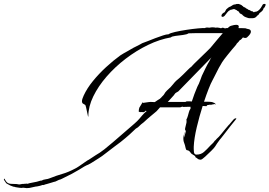

<svg xmlns="http://www.w3.org/2000/svg" viewBox="-427 -776 1391 991"><path d="M-289 195 -306 193H-309Q-313 195 -327.5 193Q-342 191 -347 190L-353 188H-354Q-356 188 -358 187.5Q-360 187 -362 186Q-369 184 -375 181Q-381 178 -386 175L-396 169Q-397 165 -402.5 158.5Q-408 152 -407 148L-403 146L-402 150Q-399 154 -396.5 158.5Q-394 163 -390 166Q-381 173 -367 173Q-353 173 -340 174Q-332 176 -326 176L-310 173L-308 174Q-305 172 -297 172.5Q-289 173 -288 171Q-286 173 -286 173Q-275 169 -262 167Q-249 165 -237 162Q-231 161 -225 158.5Q-219 156 -212 156Q-204 151 -191.5 149.5Q-179 148 -170 144Q-135 130 -105 121.5Q-75 113 -41 95Q-34 92 -19 82Q-4 72 10.5 61.5Q25 51 32 48Q55 32 67 25Q79 18 88 12Q97 6 112 -5.5Q127 -17 156 -42L267 -138Q283 -152 291.5 -162Q300 -172 308 -181.5Q316 -191 330 -203H328Q327 -203 327 -204Q327 -205 326 -205Q325 -205 321 -201Q317 -197 315 -197Q314 -197 305.5 -197.5Q297 -198 296 -197L289 -200Q289 -210 292 -220L309 -248Q311 -247 311 -246Q311 -245 312 -245Q314 -245 322.5 -246.5Q331 -248 340 -249Q349 -250 350 -250Q352 -250 360 -249.5Q368 -249 371 -249H372Q379 -254 385 -258Q391 -262 398 -266Q401 -268 404.5 -272Q408 -276 409 -277Q419 -286 422 -292.5Q425 -299 435 -309Q455 -326 467.5 -342.5Q480 -359 501 -375Q505 -378 518 -391Q531 -404 544 -417Q557 -430 559 -430Q561 -433 575.5 -447.5Q590 -462 608.5 -479.5Q627 -497 641.5 -511.5Q656 -526 659 -529Q668 -540 676.5 -550Q685 -560 694 -571L723 -605H629Q607 -605 585 -605Q563 -605 546 -604Q538 -598 517 -595.5Q496 -593 477.5 -590.5Q459 -588 455 -583Q397 -573 337 -544Q277 -515 222 -473Q167 -431 123.5 -381Q80 -331 54.5 -278.5Q29 -226 29 -177Q29 -169 27 -176.5Q25 -184 22.5 -197.5Q20 -211 17 -223Q14 -235 12 -235L0 -242Q-4 -246 -4 -253Q-4 -260 -1 -268Q2 -276 5 -283Q22 -320 52.5 -357.5Q83 -395 120.5 -429.5Q158 -464 194 -490Q211 -501 228 -510Q245 -519 261 -529Q263 -530 274 -535.5Q285 -541 295.5 -546.5Q306 -552 307 -553Q317 -556 335 -563.5Q353 -571 374.5 -579Q396 -587 414 -593Q432 -599 442 -599H443Q450 -605 476.5 -611Q503 -617 535.5 -622Q568 -627 595.5 -629.5Q623 -632 631 -631L632 -632Q636 -634 643 -634Q651 -634 654 -633Q659 -634 662 -634.5Q665 -635 669 -635Q674 -635 678.5 -634.5Q683 -634 687 -633Q689 -634 693 -634Q699 -634 704.5 -632.5Q710 -631 714 -630Q719 -633 722 -633Q727 -633 735 -629Q737 -631 742 -631H748Q753 -636 757.5 -639Q762 -642 766 -643Q783 -648 792 -648Q810 -648 804 -631Q818 -631 832 -630.5Q846 -630 845 -628Q845 -628 856.5 -625.5Q868 -623 868 -612Q868 -607 863.5 -600Q859 -593 848 -583Q844 -580 839 -580Q833 -580 827 -583Q823 -579 819.5 -574.5Q816 -570 811 -569Q810 -567 803.5 -559.5Q797 -552 795 -551Q794 -547 784.5 -536.5Q775 -526 771 -521Q761 -509 744.5 -488.5Q728 -468 719 -454Q717 -451 715 -447Q713 -443 711 -440Q709 -438 703 -426.5Q697 -415 690 -401Q683 -387 677 -375.5Q671 -364 670 -362Q661 -346 649.5 -316.5Q638 -287 626 -251H642Q649 -251 656.5 -250.5Q664 -250 669 -249Q670 -249 670.5 -248Q671 -247 672 -247Q677 -247 683 -242Q689 -237 684 -237Q683 -237 683 -238Q683 -239 681 -239Q679 -239 674 -237.5Q669 -236 664 -236L662 -233Q661 -233 661 -234.5Q661 -236 659 -236Q658 -236 652.5 -235Q647 -234 642 -233L639 -228Q635 -228 628.5 -228.5Q622 -229 619 -229Q602 -176 588.5 -119Q575 -62 573 -19V-7Q573 11 576.5 16.5Q580 22 587 22Q610 22 625.5 8.5Q641 -5 660 -26Q665 -31 671 -36.5Q677 -42 681 -49Q687 -53 691 -59Q702 -68 715.5 -85Q729 -102 735 -109Q737 -111 746 -122Q755 -133 757 -134Q761 -138 767 -146Q773 -154 779 -160Q784 -165 790 -165.5Q796 -166 789 -158Q779 -146 763.5 -126.5Q748 -107 734.5 -89Q721 -71 715 -64Q714 -64 707 -54.5Q700 -45 693 -35Q686 -25 684 -21Q680 -14 664 2Q648 18 632 32.5Q616 47 610 48H606Q598 48 592 42.5Q586 37 583 37Q581 29 574 25.5Q567 22 562 18Q560 16 557.5 13Q555 10 553 7Q548 1 543.5 0.5Q539 0 536 -1.5Q533 -3 531 -12Q528 -28 523 -40Q518 -52 520 -70Q521 -74 522.5 -82Q524 -90 524 -93H525Q525 -86 523.5 -80Q522 -74 523 -66H524L523 -67Q525 -71 529 -86Q533 -101 533 -105Q532 -105 532 -106L531 -105Q531 -100 530 -98Q528 -102 528 -104Q527 -111 532 -128.5Q537 -146 536 -152L535 -159Q539 -165 542.5 -177.5Q546 -190 548 -197Q551 -208 554.5 -212Q558 -216 556 -225Q545 -225 534.5 -224.5Q524 -224 519 -224H518Q517 -224 516 -225Q515 -226 513 -226L512 -225Q511 -225 508 -223.5Q505 -222 503 -222H399Q392 -215 387 -208.5Q382 -202 374 -196L350 -176Q341 -169 332.5 -161Q324 -153 315 -145L301 -134L285 -119L274 -112L242 -82Q237 -77 231 -72.5Q225 -68 220 -63Q213 -57 195.5 -43Q178 -29 162 -18Q140 -2 119.5 14.5Q99 31 81 42Q56 58 44.5 65Q33 72 28 74Q23 76 19.5 77.5Q16 79 8 83.5Q0 88 -19 100Q-37 111 -56 121Q-75 131 -94 140Q-98 142 -108 147Q-118 152 -122 152L-141 161Q-145 162 -149.5 163Q-154 164 -159 166Q-166 168 -172.5 170Q-179 172 -186 174Q-192 175 -197.5 177.5Q-203 180 -209 179Q-212 181 -225 184Q-238 187 -243 187L-275 194Q-279 195 -282.5 194.5Q-286 194 -289 195ZM439 -250H531L532 -251Q533 -253 542 -253Q547 -253 552.5 -253Q558 -253 563 -252Q576 -292 591 -327Q593 -332 595 -335.5Q597 -339 599 -343Q604 -354 607.5 -364.5Q611 -375 615 -385Q624 -404 634 -424.5Q644 -445 654 -461L661 -475L665 -480Q662 -477 658.5 -474Q655 -471 652 -467L493 -304Q489 -301 483.5 -298.5Q478 -296 475 -291L470 -284L441 -252ZM875 -682Q873 -682 864.5 -682Q856 -682 854 -683Q849 -685 841 -687.5Q833 -690 825 -698Q825 -700 822 -701Q819 -702 820 -703L813 -706Q809 -706 811.5 -711Q814 -716 810 -709L807 -712Q806 -713 806.5 -713.5Q807 -714 807 -714L804 -717V-716Q803 -716 803.5 -717.5Q804 -719 800 -719L796 -722Q796 -722 795 -723V-724H794V-725L793 -723Q793 -725 791 -725L785 -728Q785 -728 784.5 -728.5Q784 -729 783 -729H780Q779 -729 776.5 -729Q774 -729 774 -727Q774 -726 772 -728Q771 -726 766.5 -726Q762 -726 761 -724Q753 -721 746.5 -712.5Q740 -704 732 -694Q727 -689 722 -689Q716 -689 716 -695Q716 -699 719 -703Q724 -710 731 -712Q732 -712 735 -717Q738 -722 741 -728Q743 -730 750.5 -736Q758 -742 760 -741L772 -748Q774 -751 781.5 -752.5Q789 -754 791 -754Q791 -755 795 -755.5Q799 -756 799 -755Q801 -756 804 -755.5Q807 -755 808 -755L810 -753Q812 -755 812 -752L814 -753Q815 -753 815 -751V-752Q817 -750 818 -750V-751Q824 -745 827 -744Q827 -744 828 -743Q829 -742 828 -741Q829 -741 829 -741.5Q829 -742 829 -742Q830 -739 833 -739Q836 -739 841 -735Q843 -734 843 -731L844 -732Q845 -732 844 -732.5Q843 -733 844 -733Q847 -732 850 -729.5Q853 -727 856 -725H857Q860 -725 862.5 -723Q865 -721 866 -721L872 -718Q873 -718 873.5 -717.5Q874 -717 874 -717L876 -718Q877 -718 876.5 -717.5Q876 -717 877 -717V-718Q878 -718 880 -715Q882 -712 883 -713Q885 -713 885 -713Q887 -716 891 -715.5Q895 -715 896 -716Q904 -718 912 -726.5Q920 -735 925 -745Q927 -748 929 -752Q931 -756 935 -755Q937 -756 939 -756Q944 -756 944 -751Q944 -748 938 -737Q934 -736 932.5 -730.5Q931 -725 929 -723Q927 -719 916 -711Q913 -710 909.5 -703.5Q906 -697 904 -698Q901 -694 894 -688Q887 -682 875 -682Z"/></svg>

Font: Cherish
Style: Regular
Weight: 400
Designer: Robert E. Leuschke
Foundry: Robert E. Leuschke
Version: Version 1.005